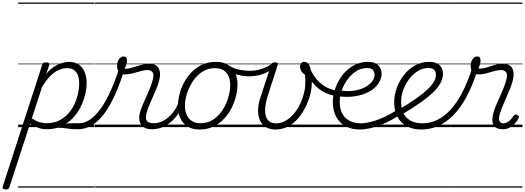

<svg xmlns="http://www.w3.org/2000/svg" viewBox="-144 -1011 4175 1527"><path d="M470 17Q438 17 413.5 14Q389 11 366 8Q343 5 316.5 5Q290 5 255 12L282 -10Q322 -19 350.5 -23.5Q379 -28 401 -29.5Q423 -31 442.5 -31Q462 -31 486 -31Q495 -31 498 -23.5Q501 -16 499 -7Q497 2 489.5 9.5Q482 17 470 17ZM-100 496Q-113 496 -119.5 489.5Q-126 483 -122 472L191 -494Q195 -506 201 -510.5Q207 -515 221 -515Q238 -515 244 -509.5Q250 -504 247 -492L224 -424Q257 -463 290 -483Q323 -503 352 -511Q381 -519 404 -519Q471 -519 508 -473.5Q545 -428 545 -350Q545 -306 532.5 -255.5Q520 -205 495.5 -157Q471 -109 433 -69.5Q395 -30 343 -6.5Q291 17 225 17Q193 17 158.5 5Q124 -7 95 -27L-69 477Q-72 487 -78.5 491.5Q-85 496 -100 496ZM109 -69Q144 -47 172.5 -39Q201 -31 227 -31Q282 -31 324 -51.5Q366 -72 397 -106Q428 -140 447.5 -181.5Q467 -223 476.5 -266Q486 -309 486 -346Q486 -384 475.5 -411.5Q465 -439 444 -454Q423 -469 389 -469Q357 -469 322.5 -454Q288 -439 255 -405.5Q222 -372 190 -318ZM0 471H606V481H0ZM0 -20H606V0H0ZM0 -505H606V-500H0ZM0 -991H606V-981H0Z M474 17Q462 17 458 9.5Q454 2 457 -7Q460 -16 469 -23.5Q478 -31 490 -31Q524 -31 562 -53.5Q600 -76 640 -125Q680 -174 720 -254.5Q760 -335 799 -452Q801 -457 808.5 -458Q816 -459 824 -456.5Q832 -454 836.5 -448.5Q841 -443 838 -435Q797 -308 753.5 -221Q710 -134 665 -82Q620 -30 572.5 -6.5Q525 17 474 17ZM610 471H635V481H610ZM610 -20H635V0H610ZM610 -505H635V-500H610ZM610 -991H635V-981H610Z M1064 17Q1036 17 1014 8.5Q992 0 979 -18Q966 -36 963.5 -63.5Q961 -91 973 -130Q981 -154 994 -184Q1007 -214 1021.5 -246Q1036 -278 1049 -311Q1062 -344 1070 -373Q1083 -421 1068.5 -437.5Q1054 -454 1028 -454Q1005 -454 974 -445Q943 -436 910.5 -427.5Q878 -419 846 -419Q826 -419 813 -427.5Q800 -436 793.5 -451.5Q787 -467 787 -489Q787 -507 793.5 -524Q800 -541 812 -551.5Q824 -562 839 -562Q854 -562 860 -553Q866 -544 866 -530Q866 -517 860.5 -497.5Q855 -478 847 -466Q864 -462 887 -467.5Q910 -473 937 -482Q964 -491 991.5 -497.5Q1019 -504 1044 -504Q1074 -504 1096 -491Q1118 -478 1126 -447Q1134 -416 1120 -363Q1113 -336 1099.5 -304.5Q1086 -273 1072 -240.5Q1058 -208 1044.5 -177.5Q1031 -147 1024 -121Q1009 -72 1022.5 -51.5Q1036 -31 1079 -31Q1089 -31 1093 -23.5Q1097 -16 1095.5 -7Q1094 2 1086 9.5Q1078 17 1064 17ZM631 471H1199V481H631ZM631 -20H1199V0H631ZM631 -505H1199V-500H631ZM631 -991H1199V-981H631Z M1062 17Q1052 17 1047 9.5Q1042 2 1044 -7Q1046 -16 1054.5 -23.5Q1063 -31 1078 -31Q1110 -31 1139.5 -43.5Q1169 -56 1195 -78Q1221 -100 1241 -128.5Q1261 -157 1273 -187Q1277 -198 1286 -198.5Q1295 -199 1302.5 -191.5Q1310 -184 1306 -174Q1293 -135 1269.5 -101Q1246 -67 1214.5 -40Q1183 -13 1144.5 2Q1106 17 1062 17ZM1198 471V481ZM1198 -20V0ZM1198 -505V-500ZM1198 -991V-981Z M1443 19Q1387 19 1348.5 -4.5Q1310 -28 1290.5 -70.5Q1271 -113 1271 -168Q1271 -223 1290 -284Q1309 -345 1347 -398.5Q1385 -452 1442 -485.5Q1499 -519 1575 -519Q1630 -519 1667.5 -496.5Q1705 -474 1725 -433.5Q1745 -393 1745 -339Q1745 -298 1733.5 -249.5Q1722 -201 1698.5 -153.5Q1675 -106 1638.5 -67Q1602 -28 1553.5 -4.5Q1505 19 1443 19ZM1449 -31Q1509 -31 1553.5 -61Q1598 -91 1627.5 -138Q1657 -185 1672 -237.5Q1687 -290 1687 -334Q1687 -376 1673.5 -406Q1660 -436 1633 -452.5Q1606 -469 1567 -469Q1509 -469 1464.5 -440Q1420 -411 1389.5 -364.5Q1359 -318 1343 -266.5Q1327 -215 1327 -170Q1327 -128 1341.5 -96.5Q1356 -65 1383 -48Q1410 -31 1449 -31ZM1199 471H1800V481H1199ZM1199 -20H1800V0H1199ZM1199 -505H1800V-500H1199ZM1199 -991H1800V-981H1199Z M1836 -404Q1790 -404 1743.5 -417Q1697 -430 1652 -458Q1644 -463 1643.5 -470.5Q1643 -478 1647.5 -485Q1652 -492 1658 -495Q1664 -498 1671 -494Q1706 -469 1751.5 -458.5Q1797 -448 1849 -448Q1877 -448 1908 -455Q1939 -462 1968.5 -475Q1998 -488 2020 -505Q2027 -511 2033.5 -509Q2040 -507 2043 -500.5Q2046 -494 2045 -486.5Q2044 -479 2038 -474Q2002 -446 1967 -430.5Q1932 -415 1899 -409.5Q1866 -404 1836 -404ZM1801 471V481ZM1801 -20V0ZM1801 -505V-500ZM1801 -991V-981Z M2045 19Q2002 19 1971 0.5Q1940 -18 1924 -52.5Q1908 -87 1908.5 -135Q1909 -183 1929 -241L2012 -494Q2015 -506 2022.5 -510.5Q2030 -515 2042 -515Q2059 -515 2063.5 -509.5Q2068 -504 2064 -493L1984 -244Q1970 -200 1966 -161.5Q1962 -123 1969 -93.5Q1976 -64 1996.5 -47Q2017 -30 2052 -30Q2087 -30 2119.5 -46.5Q2152 -63 2181 -93Q2210 -123 2232 -163Q2254 -203 2268 -250Q2283 -300 2284 -340.5Q2285 -381 2282 -416Q2261 -430 2251.5 -447Q2242 -464 2242 -480Q2242 -497 2251.5 -508Q2261 -519 2276 -519Q2298 -519 2312 -498.5Q2326 -478 2329 -435Q2333 -411 2335 -381Q2337 -351 2334 -317Q2331 -283 2319 -244Q2304 -194 2279.5 -147.5Q2255 -101 2221 -63Q2187 -25 2143 -3Q2099 19 2045 19ZM1800 471H2404V481H1800ZM1800 -20H2404V0H1800ZM1800 -505H2404V-500H1800ZM1800 -991H2404V-981H1800Z M2523 -248Q2473 -256 2429 -280.5Q2385 -305 2349.5 -345.5Q2314 -386 2289 -441Q2283 -455 2290 -464Q2297 -473 2308 -473.5Q2319 -474 2324 -463Q2344 -416 2375 -380Q2406 -344 2445.5 -321Q2485 -298 2531 -291Q2542 -290 2545 -282.5Q2548 -275 2547 -266.5Q2546 -258 2539.5 -252Q2533 -246 2523 -248ZM2404 471H2429V481H2404ZM2404 -20H2429V0H2404ZM2404 -505H2429V-500H2404ZM2404 -991H2429V-981H2404Z M2555 -292Q2620 -282 2672 -290Q2724 -298 2760.5 -318Q2797 -338 2816 -364Q2835 -390 2835 -415Q2835 -442 2820.5 -456Q2806 -470 2775 -470Q2729 -470 2689.5 -445Q2650 -420 2620.5 -380Q2591 -340 2574.5 -293.5Q2558 -247 2558 -203Q2558 -155 2572 -121.5Q2586 -88 2609.5 -68Q2633 -48 2663.5 -39Q2694 -30 2726 -30Q2737 -30 2741.5 -22.5Q2746 -15 2744.5 -5.5Q2743 4 2736 11.5Q2729 19 2719 19Q2653 19 2604.5 -7Q2556 -33 2529.5 -82Q2503 -131 2503 -199Q2503 -253 2523 -309.5Q2543 -366 2579.5 -413.5Q2616 -461 2668 -490Q2720 -519 2783 -519Q2820 -519 2843.5 -506.5Q2867 -494 2879 -473Q2891 -452 2891 -426Q2891 -386 2866.5 -348.5Q2842 -311 2796 -284.5Q2750 -258 2686 -246.5Q2622 -235 2543 -246ZM2429 471H2917V481H2429ZM2429 -20H2917V0H2429ZM2429 -505H2917V-500H2429ZM2429 -991H2917V-981H2429Z M2713 19Q2704 19 2699.5 12Q2695 5 2696 -5Q2697 -15 2703.5 -22.5Q2710 -30 2722 -30Q2776 -30 2849 -54.5Q2922 -79 3015 -137L3030 -93Q2963 -51 2906.5 -26.5Q2850 -2 2802 8.5Q2754 19 2713 19ZM2916 471V481ZM2916 -20V0ZM2916 -505V-500ZM2916 -991V-981Z M3032 -142Q3111 -189 3166 -228Q3221 -267 3256 -300Q3291 -333 3307 -361Q3323 -389 3323 -415Q3323 -442 3308.5 -456Q3294 -470 3263 -470Q3217 -470 3177.5 -445Q3138 -420 3108.5 -380Q3079 -340 3062.5 -293.5Q3046 -247 3046 -203Q3046 -155 3060 -121.5Q3074 -88 3097.5 -68Q3121 -48 3151.5 -39Q3182 -30 3214 -30Q3225 -30 3229.5 -22.5Q3234 -15 3232.5 -5.5Q3231 4 3224 11.5Q3217 19 3207 19Q3141 19 3092.5 -6.5Q3044 -32 3017.5 -81Q2991 -130 2991 -199Q2991 -253 3011 -309.5Q3031 -366 3067.5 -413.5Q3104 -461 3156 -490Q3208 -519 3271 -519Q3308 -519 3331.5 -506.5Q3355 -494 3367 -473Q3379 -452 3379 -426Q3379 -387 3359 -350Q3339 -313 3298 -274Q3257 -235 3195.5 -192Q3134 -149 3050 -99ZM2917 471H3405V481H2917ZM2917 -20H3405V0H2917ZM2917 -505H3405V-500H2917ZM2917 -991H3405V-981H2917Z M3207 19Q3195 19 3190 11.5Q3185 4 3186 -5.5Q3187 -15 3194.5 -22.5Q3202 -30 3214 -30Q3276 -30 3332 -56.5Q3388 -83 3437.5 -136.5Q3487 -190 3529.5 -270Q3572 -350 3607 -457Q3610 -465 3618 -467.5Q3626 -470 3634.5 -467Q3643 -464 3647.5 -457Q3652 -450 3649 -440Q3612 -326 3565.5 -239.5Q3519 -153 3463 -96Q3407 -39 3343 -10Q3279 19 3207 19ZM3404 471H3442V481H3404ZM3404 -20H3442V0H3404ZM3404 -505H3442V-500H3404ZM3404 -991H3442V-981H3404Z M3854 17Q3827 17 3808 8Q3789 -1 3780 -19Q3771 -37 3772 -64Q3773 -91 3784 -126Q3792 -151 3805 -182Q3818 -213 3833 -245.5Q3848 -278 3861 -311Q3874 -344 3882 -373Q3895 -421 3880.5 -437.5Q3866 -454 3840 -454Q3817 -454 3786 -445Q3755 -436 3722.5 -427.5Q3690 -419 3658 -419Q3638 -419 3625 -427.5Q3612 -436 3605.5 -451.5Q3599 -467 3599 -489Q3599 -507 3605.5 -524Q3612 -541 3624 -551.5Q3636 -562 3651 -562Q3666 -562 3672 -553Q3678 -544 3678 -530Q3678 -517 3672.5 -497.5Q3667 -478 3661 -466Q3689 -463 3721 -473Q3753 -483 3787.5 -493.5Q3822 -504 3856 -504Q3886 -504 3908 -491Q3930 -478 3938 -447Q3946 -416 3932 -363Q3925 -336 3912 -304.5Q3899 -273 3884.5 -239.5Q3870 -206 3856.5 -174Q3843 -142 3833 -113Q3820 -70 3827.5 -50Q3835 -30 3859 -30Q3876 -30 3891 -39Q3906 -48 3919 -61.5Q3932 -75 3940 -89Q3944 -95 3951.5 -99Q3959 -103 3971 -96Q3982 -90 3983 -82.5Q3984 -75 3978 -66Q3967 -46 3949.5 -27Q3932 -8 3908 4.5Q3884 17 3854 17ZM3443 471H4011V481H3443ZM3443 -20H4011V0H3443ZM3443 -505H4011V-500H3443ZM3443 -991H4011V-981H3443Z"/></svg>

Font: Playwrite IE Guides
Style: Regular
Weight: 400
Designer: Veronika Burian, José Scaglione
Foundry: TypeTogether
Version: Version 1.003